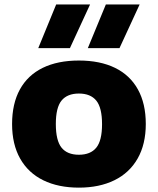

<svg xmlns="http://www.w3.org/2000/svg" viewBox="-20 -828 706 858"><path d="M34 -273.5Q34 -365 69 -428.5Q104 -492 171 -524.8Q238 -557.5 332.5 -557.5Q427 -557.5 494 -524.8Q561 -492 596.2 -428.5Q631.5 -365 631.5 -274Q631.5 -183.5 595 -119.5Q558.5 -55.5 491.2 -22.5Q424 10.5 332.5 10.5Q241 10.5 173.8 -22.2Q106.5 -55 70.2 -119Q34 -183 34 -273.5ZM436 -273Q436 -347 410.2 -378.5Q384.5 -410 332.5 -410Q281 -410 255.2 -378.8Q229.5 -347.5 229.5 -274Q229.5 -200 255 -168.2Q280.5 -136.5 332.5 -136.5Q384.5 -136.5 410.2 -168Q436 -199.5 436 -273ZM151 -613 231 -808H382.5L292.5 -613ZM372.5 -613 453 -808H604L514 -613Z"/></svg>

Font: Encode Sans Semi Expanded ExBd
Style: Regular
Weight: 800
Width: 6
Designer: Multiple Designers
Foundry: Impallari Type
Version: Version 2.000